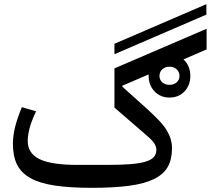

<svg xmlns="http://www.w3.org/2000/svg" viewBox="-20 -889 1011 921"><path d="M529 -679 970 -869V-819L529 -629ZM793 -421Q750 -421 721.5 -450.5Q693 -480 693 -525V-532L567 -478V-473L684 -368Q717 -338 740.5 -313.5Q764 -289 778 -266.5Q792 -244 798.5 -222.5Q805 -201 805 -178Q805 -125 785 -89Q765 -53 719.5 -30.5Q674 -8 600.5 2Q527 12 420 12Q315 12 242.5 1Q170 -10 125.5 -35Q81 -60 61.5 -100Q42 -140 42 -199Q42 -239 53 -282Q64 -325 85 -375L153 -355Q113 -272 113 -213Q113 -153 170 -125.5Q227 -98 352 -98H492Q559 -98 604.5 -101.5Q650 -105 678 -113.5Q706 -122 718 -136Q730 -150 730 -170Q730 -185 720.5 -200.5Q711 -216 685 -238L529 -373V-561L971 -751V-652L860 -604Q876 -590 884.5 -569.5Q893 -549 893 -525Q893 -480 865 -450.5Q837 -421 793 -421ZM793 -482Q814 -482 827.5 -494Q841 -506 841 -525Q841 -544 827.5 -556.5Q814 -569 793 -569Q772 -569 758.5 -556.5Q745 -544 745 -525Q745 -506 758.5 -494Q772 -482 793 -482Z"/></svg>

Font: IBM Plex Sans Arabic Text
Style: Regular
Weight: 450
Designer: Mike Abbink, Paul van der Laan, Pieter van Rosmalen, Wael Morcos, Khajak Apelian
Foundry: Bold Monday
Version: Version 1.2